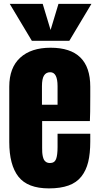

<svg xmlns="http://www.w3.org/2000/svg" viewBox="-20 -994 528 1021"><path d="M240.2 7.8Q127 7.8 78.1 -54.4Q29.3 -116.7 29.3 -238.8V-533.2Q29.3 -633.8 87.2 -687Q145 -740.2 249 -740.2Q460 -740.2 460 -533.2V-480Q460 -383.3 458 -350.1H204.1V-208.5Q204.1 -194.3 204.6 -184.6Q205.1 -174.8 207.5 -163.1Q210 -151.4 214.1 -144Q218.3 -136.7 226.1 -131.8Q233.9 -127 245.1 -127Q270 -127 278.1 -147.9Q286.1 -168.9 286.1 -212.4V-282.7H460V-241.2Q460 -177.7 449 -132.6Q438 -87.4 412.6 -55.2Q387.2 -22.9 344.5 -7.6Q301.8 7.8 240.2 7.8ZM203.1 -535.6V-437H286.1V-535.6Q286.1 -609.9 247.1 -609.9Q225.1 -609.9 214.1 -592.5Q203.1 -575.2 203.1 -535.6ZM348.6 -776.9H149.4L31.7 -973.6H207L249 -834.5L291 -973.6H466.3Z"/></svg>

Font: Anton
Style: Regular
Weight: 400
Designer: Vernon Adams, Tural Alisoy
Foundry: Vernon Adams
Version: Version 2.300